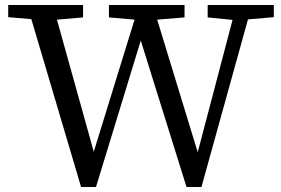

<svg xmlns="http://www.w3.org/2000/svg" viewBox="-20 -745 1129 772"><path d="M357 7H315H306L106 -668L13 -676V-686V-725H314V-675L209 -666L357 -135L521 -666L418 -675V-725H722V-675L612 -666L775 -133L915 -665L815 -675V-725H1081V-676L977 -667L790 7H781H739H730L546 -582L366 7Z"/></svg>

Font: Early Summer Mincho Screen
Style: Regular
Weight: 400
Designer: GuiWonder
Version: Version 1.002